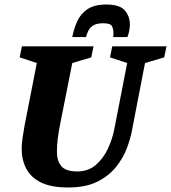

<svg xmlns="http://www.w3.org/2000/svg" viewBox="-20 -820 757 850"><path d="M282 10Q207 10 162 -12Q117 -34 96.5 -73Q76 -112 76 -161Q76 -184 80 -211Q84 -238 89 -265L143 -541L67 -566L77 -615H394L384 -566L300 -541L245 -264Q239 -233 235.5 -205Q232 -177 232 -148Q232 -108 251.5 -84.5Q271 -61 322 -61Q371 -61 404.5 -90Q438 -119 458 -162.5Q478 -206 486 -248L543 -541L467 -566L477 -615H717L707 -566L622 -541L563 -236Q557 -205 541.5 -163.5Q526 -122 495 -82.5Q464 -43 412.5 -16.5Q361 10 282 10ZM300 -656Q307 -693 322 -726Q337 -759 367.5 -779.5Q398 -800 451 -800Q510 -800 532.5 -774Q555 -748 555 -711Q555 -698 552 -683Q549 -668 544 -656H481Q482 -660 482 -665.5Q482 -671 482 -675Q482 -692 475.5 -704.5Q469 -717 437 -717Q409 -717 394 -708Q379 -699 372 -685.5Q365 -672 361 -656Z"/></svg>

Font: Manuale ExtraBold
Style: Italic
Weight: 800
Italic angle: -11°
Designer: Eduardo Tunni / Pablo Cosgaya
Foundry: Eduardo Tunni / Pablo Cosgaya
Version: Version 1.002